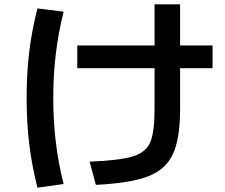

<svg xmlns="http://www.w3.org/2000/svg" viewBox="-20 -812 1040 887"><path d="M694 -308V-497H337V-602H694V-792H812V-602H962V-497H812V-308Q812 -172 779 -100.5Q746 -29 664.5 2.5Q583 34 423 42L394 -65Q534 -71 594 -89.5Q654 -108 674 -154.5Q694 -201 694 -308ZM153 -773 274 -758Q226 -570 226 -360Q226 -148 274 38L153 55Q127 -47 115 -147Q103 -247 103 -360Q103 -472 115 -572Q127 -672 153 -773Z"/></svg>

Font: Enso SemiBold
Style: Regular
Weight: 600
Designer: Coji Morishita
Foundry: UNDERFOREST DESIGN
Version: Version 1.000